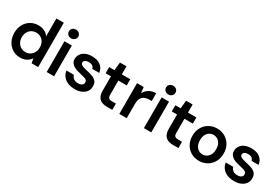

<svg xmlns="http://www.w3.org/2000/svg" viewBox="58 -1704 3900 2698"><g transform="rotate(30 2008.0 -355.0)"><path d="M292 12Q222 12 167 -22Q112 -56 80.5 -115.5Q49 -175 49 -250Q49 -326 80.5 -385Q112 -444 167.5 -477.5Q223 -511 294 -511Q350 -511 393 -489.5Q436 -468 461 -429V-720H581V0H474L461 -73Q446 -51 422.5 -31.5Q399 -12 367 0Q335 12 292 12ZM317 -92Q360 -92 393 -112.5Q426 -133 444.5 -168Q463 -203 463 -250Q463 -296 444.5 -331.5Q426 -367 393 -387Q360 -407 317 -407Q275 -407 242 -387Q209 -367 190 -331.5Q171 -296 171 -250Q171 -204 190 -168.5Q209 -133 242 -112.5Q275 -92 317 -92Z M719 0V-499H839V0ZM779 -581Q746 -581 724.5 -601.5Q703 -622 703 -652Q703 -683 724.5 -702.5Q746 -722 779 -722Q812 -722 833.5 -702.5Q855 -683 855 -652Q855 -622 833.5 -601.5Q812 -581 779 -581Z M1178 12Q1113 12 1063 -9.5Q1013 -31 984 -69.5Q955 -108 949 -157H1070Q1075 -137 1088.5 -119.5Q1102 -102 1124.5 -92Q1147 -82 1177 -82Q1206 -82 1225 -90.5Q1244 -99 1253 -112.5Q1262 -126 1262 -142Q1262 -166 1249 -178Q1236 -190 1211.5 -197.5Q1187 -205 1153 -213Q1120 -220 1086.5 -230Q1053 -240 1026.5 -256Q1000 -272 983.5 -296.5Q967 -321 967 -356Q967 -400 990.5 -435.5Q1014 -471 1058.5 -491Q1103 -511 1164 -511Q1251 -511 1303.5 -470.5Q1356 -430 1365 -358H1251Q1246 -386 1223.5 -401.5Q1201 -417 1164 -417Q1125 -417 1105 -402Q1085 -387 1085 -364Q1085 -349 1098 -337Q1111 -325 1135 -316.5Q1159 -308 1192 -301Q1246 -290 1288.5 -275Q1331 -260 1357 -231.5Q1383 -203 1383 -149Q1384 -102 1358.5 -65.5Q1333 -29 1287 -8.5Q1241 12 1178 12Z M1698 0Q1647 0 1609.5 -16Q1572 -32 1551.5 -69Q1531 -106 1531 -169V-399H1445V-499H1531L1544 -630H1650V-499H1787V-399H1651V-169Q1651 -131 1667 -116.5Q1683 -102 1722 -102H1783V0Z M1897 0V-499H2005L2016 -405Q2033 -438 2059.5 -461.5Q2086 -485 2121.5 -498Q2157 -511 2201 -511V-385H2164Q2133 -385 2106 -377.5Q2079 -370 2059 -353Q2039 -336 2028 -307Q2017 -278 2017 -235V0Z M2296 0V-499H2416V0ZM2356 -581Q2323 -581 2301.5 -601.5Q2280 -622 2280 -652Q2280 -683 2301.5 -702.5Q2323 -722 2356 -722Q2389 -722 2410.5 -702.5Q2432 -683 2432 -652Q2432 -622 2410.5 -601.5Q2389 -581 2356 -581Z M2771 0Q2720 0 2682.5 -16Q2645 -32 2624.5 -69Q2604 -106 2604 -169V-399H2518V-499H2604L2617 -630H2723V-499H2860V-399H2724V-169Q2724 -131 2740 -116.5Q2756 -102 2795 -102H2856V0Z M3192 12Q3121 12 3063.5 -21Q3006 -54 2973 -113Q2940 -172 2940 -249Q2940 -327 2973.5 -386Q3007 -445 3064.5 -478Q3122 -511 3193 -511Q3265 -511 3322.5 -478Q3380 -445 3413 -386.5Q3446 -328 3446 -249Q3446 -172 3412.5 -113Q3379 -54 3321.5 -21Q3264 12 3192 12ZM3192 -91Q3228 -91 3257.5 -109Q3287 -127 3305.5 -162Q3324 -197 3324 -250Q3324 -302 3306 -337Q3288 -372 3258.5 -390Q3229 -408 3193 -408Q3159 -408 3129 -390Q3099 -372 3081 -337Q3063 -302 3063 -249Q3063 -197 3081 -162Q3099 -127 3128.5 -109Q3158 -91 3192 -91Z M3763 12Q3698 12 3648 -9.5Q3598 -31 3569 -69.5Q3540 -108 3534 -157H3655Q3660 -137 3673.5 -119.5Q3687 -102 3709.5 -92Q3732 -82 3762 -82Q3791 -82 3810 -90.5Q3829 -99 3838 -112.5Q3847 -126 3847 -142Q3847 -166 3834 -178Q3821 -190 3796.5 -197.5Q3772 -205 3738 -213Q3705 -220 3671.5 -230Q3638 -240 3611.5 -256Q3585 -272 3568.5 -296.5Q3552 -321 3552 -356Q3552 -400 3575.5 -435.5Q3599 -471 3643.5 -491Q3688 -511 3749 -511Q3836 -511 3888.5 -470.5Q3941 -430 3950 -358H3836Q3831 -386 3808.5 -401.5Q3786 -417 3749 -417Q3710 -417 3690 -402Q3670 -387 3670 -364Q3670 -349 3683 -337Q3696 -325 3720 -316.5Q3744 -308 3777 -301Q3831 -290 3873.5 -275Q3916 -260 3942 -231.5Q3968 -203 3968 -149Q3969 -102 3943.5 -65.5Q3918 -29 3872 -8.5Q3826 12 3763 12Z"/></g></svg>

Font: DM Sans 20pt SemiBold
Style: Regular
Weight: 600
Version: Version 4.004;gftools[0.9.30]